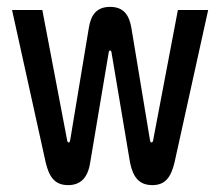

<svg xmlns="http://www.w3.org/2000/svg" viewBox="-20 -529 640 558"><path d="M242 -56 296 -377C297 -384 303 -384 304 -377L358 -56C367 -13 385 9 423 9C461 9 477 -15 487 -56L585 -500H497L425 -121C424 -117 423 -115 420 -115C418 -115 417 -117 416 -121L362 -447C356 -482 342 -509 300 -509C261 -509 244 -486 238 -447L184 -122C183 -117 182 -115 180 -115C178 -115 176 -116 175 -122L103 -500H15L113 -56C123 -15 139 9 178 9C213 9 235 -11 242 -56Z"/></svg>

Font: LT Wave Mono Medium
Style: Regular
Weight: 500
Designer: Daniel Lyons
Version: Version 2.5 (Glyphs App)